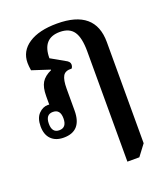

<svg xmlns="http://www.w3.org/2000/svg" viewBox="-145 -658 860 997"><g transform="rotate(-20 285.0 -159.5)"><path d="M386 240V-369Q386 -445 362.5 -479Q339 -513 286 -513Q189 -513 189 -403L263 -361Q286 -350 286 -334Q286 -321 279 -313Q244 -315 231.5 -293.5Q219 -272 219 -224V-103Q219 10 119 10Q75 10 50 -15Q25 -40 25 -86Q25 -131 47.5 -154.5Q70 -178 99 -178Q103 -178 106 -177V-224Q106 -272 122 -298.5Q138 -325 176 -342V-345L78 -377Q76 -390 75 -400Q74 -410 74 -419Q74 -484 130.5 -521.5Q187 -559 287 -559Q498 -559 498 -380V179L452 240ZM110 -34Q151 -34 151 -85Q151 -135 110 -135Q70 -135 70 -84Q70 -34 110 -34Z"/></g></svg>

Font: Noto Serif Thai Condensed SemiBold
Style: Regular
Weight: 600
Width: 3
Designer: Monotype Design Team
Foundry: Monotype Imaging Inc.
Version: Version 2.002; ttfautohint (v1.8.4.7-5d5b)